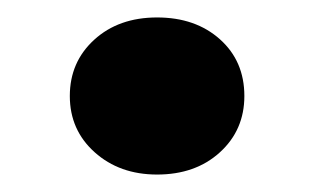

<svg xmlns="http://www.w3.org/2000/svg" viewBox="-20 -450 360 220"><path d="M60 -340Q60 -379 88 -404.5Q116 -430 160 -430Q204 -430 232 -405Q260 -380 260 -340Q260 -301 232 -275.5Q204 -250 160 -250Q117 -250 88.5 -275.5Q60 -301 60 -340Z"/></svg>

Font: Madhuban Bold
Style: Regular
Weight: 700
Designer: jaikishan Patel
Foundry: MagicType
Version: Version 1.000